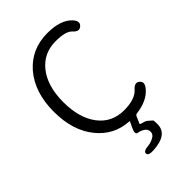

<svg xmlns="http://www.w3.org/2000/svg" viewBox="-287 -852 1207 1207"><g transform="rotate(-45 317.0 -248.5)"><path d="M332 248Q284 251 283 229Q281 208 329 204Q348 203 374.5 190Q401 177 401 153.5Q401 130 381.5 117Q362 104 338.5 100.5Q315 97 338 50L354 17Q356 12 351 12Q224 5 143 -95Q59 -198 59 -366Q59 -539 150 -644Q239 -745 380 -745Q498 -745 550 -688Q582 -653 556 -629Q530 -605 498 -641Q470 -672 381 -672Q273 -672 208.5 -590Q144 -508 144 -367Q144 -226 207 -143Q270 -60 378 -60Q476 -60 516 -105Q548 -141 574 -118Q600 -96 569 -59Q521 -2 423 10Q412 11 407 21L387 67Q385 72 390 73Q425 82 434.5 90Q444 98 462 114Q465 117 465 150Q465 240 332 248Z"/></g></svg>

Font: Resource Han Rounded KR Normal
Style: Regular
Weight: 350
Designer: Cyano Hao (round all glyphs); Ryoko NISHIZUKA 西塚涼子 (kana, bopomofo & ideographs); Paul D. Hunt (Latin, Greek & Cyrillic)
Foundry: Cyano Hao
Version: 0.990